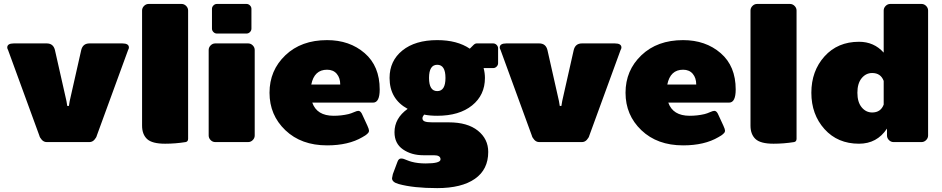

<svg xmlns="http://www.w3.org/2000/svg" viewBox="-20 -720 4773 973"><path d="M16.7 -479.2Q16.7 -500 50 -500H216.7Q250 -500 258.3 -466.7L316.7 -208.3L320.8 -183.3H325H329.2L333.3 -208.3L391.7 -466.7Q400 -500 433.3 -500H600Q633.3 -500 633.3 -479.2Q633.3 -473.3 629.2 -466.7L470.8 -33.3Q468.3 -22.5 457.9 -11.2Q447.5 0 433.3 0H325H216.7Q202.5 0 192.1 -11.2Q181.7 -22.5 179.2 -33.3L20.8 -466.7Q16.7 -473.3 16.7 -479.2Z M700 -83.3V-666.7Q700 -680 710 -690Q720 -700 733.3 -700H900Q913.3 -700 923.3 -690Q933.3 -680 933.3 -666.7V-16.7Q933.3 -2.5 920.8 0Q868.3 8.3 816.7 8.3Q750.8 8.3 725.4 -15.4Q700 -39.2 700 -83.3Z M1037.5 -33.3V-466.7Q1037.5 -480 1047.5 -490Q1057.5 -500 1070.8 -500H1237.5Q1250.8 -500 1260.8 -490Q1270.8 -480 1270.8 -466.7V-33.3Q1270.8 -20 1260.8 -10Q1250.8 0 1237.5 0H1070.8Q1057.5 0 1047.5 -10Q1037.5 -20 1037.5 -33.3ZM1054.2 -575V-675Q1054.2 -685 1061.7 -692.5Q1069.2 -700 1079.2 -700H1229.2Q1239.2 -700 1246.7 -692.5Q1254.2 -685 1254.2 -675V-575Q1254.2 -565 1246.7 -557.5Q1239.2 -550 1229.2 -550H1079.2Q1069.2 -550 1061.7 -557.5Q1054.2 -565 1054.2 -575Z M1637.5 -516.7Q1751.7 -516.7 1827.9 -450.8Q1904.2 -385 1904.2 -266.7Q1904.2 -200 1870.8 -200H1562.5Q1585.8 -133.3 1670.8 -133.3Q1710 -133.3 1745.8 -141.7Q1759.2 -145 1774.2 -151.7Q1789.2 -158.3 1795.8 -158.3Q1808.3 -158.3 1816.7 -137.5L1841.7 -83.3Q1850 -65 1850 -58.3Q1850 -55 1849.2 -52.1Q1848.3 -49.2 1845.8 -46.7Q1843.3 -44.2 1841.7 -42.1Q1840 -40 1835.8 -37.1Q1831.7 -34.2 1830 -32.9Q1828.3 -31.7 1822.9 -28.8Q1817.5 -25.8 1816.7 -25Q1745.8 16.7 1637.5 16.7Q1506.7 16.7 1426.2 -60Q1345.8 -136.7 1345.8 -250Q1345.8 -363.3 1426.2 -440Q1506.7 -516.7 1637.5 -516.7ZM1557.5 -291.7H1704.2Q1704.2 -325 1686.7 -345.8Q1669.2 -366.7 1637.5 -366.7Q1572.5 -366.7 1557.5 -291.7Z M1954.2 -325Q1954.2 -411.7 2019.2 -464.2Q2084.2 -516.7 2195.8 -516.7Q2296.7 -516.7 2360.8 -473.3L2379.2 -491.7Q2387.5 -500 2395.8 -500H2479.2Q2489.2 -500 2496.7 -492.5Q2504.2 -485 2504.2 -475V-400Q2504.2 -390 2496.7 -382.5Q2489.2 -375 2479.2 -375H2430.8Q2437.5 -350 2437.5 -325Q2437.5 -238.3 2372.5 -185.8Q2307.5 -133.3 2195.8 -133.3Q2158.3 -133.3 2129.2 -139.2Q2120.8 -128.3 2120.8 -120.8Q2120.8 -109.2 2132.5 -104.6Q2144.2 -100 2170.8 -100H2254.2Q2349.2 -100 2401.7 -57.9Q2454.2 -15.8 2454.2 50Q2454.2 139.2 2386.7 186.2Q2319.2 233.3 2195.8 233.3Q2075 233.3 2000 212.5Q1966.7 203.3 1966.7 183.3L1970.8 162.5L1994.2 100Q2000 83.3 2012.5 83.3Q2020 83.3 2026.2 85.4Q2032.5 87.5 2043.3 92.1Q2054.2 96.7 2066.7 100Q2097.5 108.3 2137.5 108.3Q2212.5 108.3 2212.5 87.5Q2212.5 66.7 2179.2 66.7H2125Q2065 66.7 2022.1 37.1Q1979.2 7.5 1979.2 -50Q1979.2 -120.8 2045.8 -168.3Q1954.2 -218.3 1954.2 -325ZM2195.8 -391.7Q2154.2 -391.7 2154.2 -325Q2154.2 -258.3 2195.8 -258.3Q2237.5 -258.3 2237.5 -325Q2237.5 -391.7 2195.8 -391.7Z M2512.5 -479.2Q2512.5 -500 2545.8 -500H2712.5Q2745.8 -500 2754.2 -466.7L2812.5 -208.3L2816.7 -183.3H2820.8H2825L2829.2 -208.3L2887.5 -466.7Q2895.8 -500 2929.2 -500H3095.8Q3129.2 -500 3129.2 -479.2Q3129.2 -473.3 3125 -466.7L2966.7 -33.3Q2964.2 -22.5 2953.8 -11.2Q2943.3 0 2929.2 0H2820.8H2712.5Q2698.3 0 2687.9 -11.2Q2677.5 -22.5 2675 -33.3L2516.7 -466.7Q2512.5 -473.3 2512.5 -479.2Z M3441.7 -516.7Q3555.8 -516.7 3632.1 -450.8Q3708.3 -385 3708.3 -266.7Q3708.3 -200 3675 -200H3366.7Q3390 -133.3 3475 -133.3Q3514.2 -133.3 3550 -141.7Q3563.3 -145 3578.3 -151.7Q3593.3 -158.3 3600 -158.3Q3612.5 -158.3 3620.8 -137.5L3645.8 -83.3Q3654.2 -65 3654.2 -58.3Q3654.2 -55 3653.3 -52.1Q3652.5 -49.2 3650 -46.7Q3647.5 -44.2 3645.8 -42.1Q3644.2 -40 3640 -37.1Q3635.8 -34.2 3634.2 -32.9Q3632.5 -31.7 3627.1 -28.8Q3621.7 -25.8 3620.8 -25Q3550 16.7 3441.7 16.7Q3310.8 16.7 3230.4 -60Q3150 -136.7 3150 -250Q3150 -363.3 3230.4 -440Q3310.8 -516.7 3441.7 -516.7ZM3361.7 -291.7H3508.3Q3508.3 -325 3490.8 -345.8Q3473.3 -366.7 3441.7 -366.7Q3376.7 -366.7 3361.7 -291.7Z M3783.3 -83.3V-666.7Q3783.3 -680 3793.3 -690Q3803.3 -700 3816.7 -700H3983.3Q3996.7 -700 4006.7 -690Q4016.7 -680 4016.7 -666.7V-16.7Q4016.7 -2.5 4004.2 0Q3951.7 8.3 3900 8.3Q3834.2 8.3 3808.8 -15.4Q3783.3 -39.2 3783.3 -83.3Z M4333.3 -508.3Q4409.2 -508.3 4458.3 -453.3V-666.7Q4458.3 -680 4468.3 -690Q4478.3 -700 4491.7 -700H4650Q4663.3 -700 4673.3 -690Q4683.3 -680 4683.3 -666.7V-33.3Q4683.3 -20 4673.3 -10Q4663.3 0 4650 0H4508.3Q4495 0 4485 -10Q4475 -20 4475 -33.3V-68.3Q4424.2 8.3 4333.3 8.3Q4225 8.3 4158.3 -65.8Q4091.7 -140 4091.7 -250Q4091.7 -360 4158.3 -434.2Q4225 -508.3 4333.3 -508.3ZM4400 -150Q4443.3 -150 4458.3 -190V-310Q4443.3 -350 4400 -350Q4368.3 -350 4346.7 -323.8Q4325 -297.5 4325 -250Q4325 -202.5 4346.7 -176.2Q4368.3 -150 4400 -150Z"/></svg>

Font: BoonTook Mon
Style: Regular
Weight: 400
Designer: Sungsit Sawaiwan
Foundry: FontUni
Version: Version 3.0